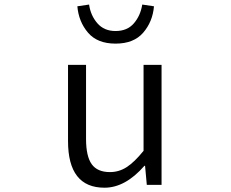

<svg xmlns="http://www.w3.org/2000/svg" viewBox="-20 -832 1040 864"><path d="M450.2 12.7Q286.1 12.7 286.1 -197.3V-540H367.2V-207Q367.2 -128.9 392.6 -93.3Q418 -57.6 474.6 -57.6Q515.6 -57.6 550.3 -80.1Q585 -102.5 626 -153.3V-540H707V0H640.6L632.8 -85.9H629.9Q543.9 12.7 450.2 12.7ZM328.1 -803.7 380.9 -811.5Q387.7 -762.7 418 -727.5Q448.2 -692.4 500 -692.4Q552.7 -692.4 582.5 -727.1Q612.3 -761.7 620.1 -811.5L672.9 -803.7Q667 -734.4 624.5 -685.1Q582 -635.7 500 -635.7Q418 -635.7 376 -685.1Q334 -734.4 328.1 -803.7Z"/></svg>

Font: Gen Shin Gothic Monospace Normal
Style: Regular
Weight: 350
Designer: [Source Han Sans]
Ryoko NISHIZUKA  (kana & ideographs); Paul D. Hunt (Latin, Greek & Cyrillic); Wenlong ZHANG  (bopomofo
Version: Version 1.002.20150607